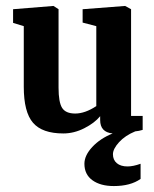

<svg xmlns="http://www.w3.org/2000/svg" viewBox="-20 -441 519 646"><path d="M264 110Q264 82 290.5 53.5Q317 25 359 8Q317 4 317 -37V-50Q298 -27 263.5 -9.5Q229 8 193 8Q122 8 91 -28Q60 -64 60 -149V-353L24 -364V-410L160 -421L177 -410V-146Q177 -97 189 -78Q201 -59 233 -59Q266 -59 304 -84V-353L258 -365V-410L401 -421L421 -410V-51H460V-4Q447 0 435 1Q401 15 380.5 37.5Q360 60 360 78Q360 97 373 108Q386 119 409 119Q428 119 453 110V161Q419 185 363 185Q318 185 291 165.5Q264 146 264 110Z"/></svg>

Font: Aikya
Style: Bold
Weight: 700
Designer: Neelakash Kshetrimayum (Latin subset based on Merriweather by Eben Sorkin)
Foundry: Brand New Type
Version: Version 1.00 b005